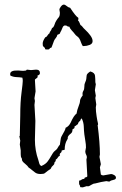

<svg xmlns="http://www.w3.org/2000/svg" viewBox="-20 -840 522 819"><path d="M411.1 -63.5 386.7 -57.6Q378.9 -57.6 371.6 -52.7Q364.3 -47.9 360.4 -46.4Q356.4 -44.9 354 -45.4Q351.6 -45.9 349.6 -45.9L334 -41H328.1L325.2 -42Q321.3 -40 321.8 -43Q322.3 -45.9 320.8 -48.8Q319.3 -51.8 318.4 -52.7Q317.4 -53.7 317.4 -58.6V-69.3Q324.2 -70.3 328.1 -73.7Q332 -77.1 339.8 -77.1Q339.8 -83 345.2 -83.5Q350.6 -84 352.5 -87.9L348.6 -159.2L350.6 -168.9Q350.6 -174.8 347.2 -180.7Q343.8 -186.5 343.8 -194.3L346.7 -210.9Q346.7 -224.6 344.2 -237.8Q341.8 -251 339.8 -266.6Q337.9 -282.2 337.4 -299.8Q336.9 -317.4 329.1 -334H327.1Q325.2 -334 324.2 -330.1Q323.2 -326.2 321.3 -324.2Q313.5 -319.3 312.5 -310.5Q308.6 -308.6 305.7 -305.7Q302.7 -302.7 297.9 -300.8V-298.8Q298.8 -293.9 295.4 -292Q292 -290 289.1 -288.1V-286.1Q289.1 -275.4 281.7 -270Q274.4 -264.6 271.5 -259.8Q268.6 -254.9 269 -252.4Q269.5 -250 268.6 -247.6Q267.6 -245.1 266.6 -244.1Q255.9 -227.5 255.9 -201.2L243.2 -198.2Q243.2 -190.4 238.3 -187.5Q233.4 -184.6 235.4 -175.8Q229.5 -173.8 226.6 -168Q223.6 -162.1 217.8 -159.2V-156.2Q217.8 -151.4 214.8 -149.9Q211.9 -148.4 211.9 -143.6Q211.9 -138.7 206.1 -133.8Q200.2 -128.9 198.7 -125Q197.3 -121.1 195.3 -119.1L183.6 -111.3Q175.8 -105.5 171.4 -101.6Q167 -97.7 152.8 -97.7Q138.7 -97.7 129.9 -104Q121.1 -110.4 115.7 -115.2Q110.4 -120.1 102.5 -125Q97.7 -132.8 87.9 -140.6Q78.1 -148.4 75.7 -152.8Q73.2 -157.2 73.7 -160.2Q74.2 -163.1 71.3 -167Q68.4 -170.9 68.4 -182.6V-198.2Q64.5 -221.7 64.5 -223.6L66.4 -240.2L62.5 -258.8L64.5 -260.7L66.4 -347.7Q66.4 -404.3 71.8 -444.8Q77.1 -485.4 77.1 -494.6Q77.1 -503.9 75.2 -508.8Q62.5 -510.7 49.3 -511.2Q36.1 -511.7 24.4 -517.6Q23.4 -519.5 23.4 -524.4Q23.4 -541 59.6 -539.1Q68.4 -538.1 73.2 -538.1H82Q85.9 -538.1 90.8 -539.1L94.7 -543L112.3 -541L133.8 -543Q150.4 -543 150.4 -528.3Q150.4 -520.5 139.6 -517.6Q140.6 -516.6 140.6 -512.7Q140.6 -508.8 134.8 -505.4Q128.9 -502 128.9 -499L131.8 -450.2L127 -420.9L128.9 -409.2L127 -392.6L130.9 -324.2L128.9 -244.1Q128.9 -198.2 143.6 -157.2Q145.5 -150.4 147.5 -143.1Q149.4 -135.7 156.2 -131.8Q174.8 -139.6 183.6 -151.9Q192.4 -164.1 196.8 -172.4Q201.2 -180.7 205.6 -187Q210 -193.4 213.4 -195.8Q216.8 -198.2 220.7 -202.1Q224.6 -206.1 227.5 -211.9Q230.5 -217.8 235.4 -222.7Q237.3 -232.4 238.3 -242.7Q239.3 -252.9 242.2 -257.8Q259.8 -287.1 259.8 -294.9Q273.4 -300.8 281.2 -316.4Q294.9 -347.7 306.6 -355.5Q308.6 -370.1 314.9 -385.7Q321.3 -401.4 321.3 -409.7Q321.3 -418 333 -433.6Q332 -434.6 332 -440.9Q332 -447.3 335.9 -453.1Q339.8 -459 339.8 -470.2Q339.8 -481.4 342.3 -485.8Q344.7 -490.2 346.7 -497.1Q348.6 -503.9 348.6 -508.8Q348.6 -513.7 349.6 -517.6Q349.6 -525.4 365.2 -535.2Q383.8 -530.3 385.3 -517.1Q386.7 -503.9 386.7 -489.3L388.7 -480.5L384.8 -455.1L388.7 -431.6L386.7 -421.9L390.6 -394.5L388.7 -381.8Q388.7 -365.2 392.1 -343.8Q395.5 -322.3 397 -317.9Q398.4 -313.5 398.4 -310.5Q398.4 -307.6 396.5 -306.6Q406.2 -230.5 406.2 -181.6L404.3 -170.9L410.2 -139.6L406.2 -126L410.2 -95.7Q414.1 -91.8 420.9 -91.8L454.1 -97.7Q459 -97.7 466.8 -93.3Q474.6 -88.9 474.6 -82Q474.6 -75.2 465.8 -73.2Q457 -71.3 453.6 -69.8Q450.2 -68.4 448.7 -66.9Q447.3 -65.4 445.3 -65.4L433.6 -67.4ZM235.4 -786.1 233.4 -798.8Q233.4 -803.7 239.7 -812Q246.1 -820.3 252 -820.3Q257.8 -820.3 264.2 -814.5Q270.5 -808.6 279.3 -806.6Q303.7 -769.5 313.5 -764.6L314.5 -760.7Q314.5 -756.8 312.5 -752.9Q317.4 -750 323.2 -733.4Q328.1 -730.5 331.1 -726.6Q335 -720.7 345.2 -711.4Q355.5 -702.1 365.2 -689Q375 -675.8 375 -664.6Q375 -653.3 362.3 -648.4Q349.6 -643.6 338.9 -643.6H333Q328.1 -651.4 325.2 -660.2Q322.3 -668.9 318.4 -675.3Q314.5 -681.6 309.1 -685.1Q303.7 -688.5 298.8 -695.3Q293.9 -702.1 286.6 -709.5Q279.3 -716.8 275.4 -726.6H273.4Q269.5 -725.6 267.1 -728.5Q264.6 -731.4 257.3 -731.4Q250 -731.4 246.1 -720.7Q242.2 -710 237.3 -702.1Q236.3 -696.3 232.4 -694.8Q228.5 -693.4 224.6 -691.4Q223.6 -684.6 218.3 -678.2Q212.9 -671.9 210.4 -666Q208 -660.2 204.1 -648.9Q200.2 -637.7 198.2 -635.7H194.3Q190.4 -630.9 189.5 -629.9Q188.5 -628.9 180.2 -628.9Q171.9 -628.9 172.4 -631.3Q172.9 -633.8 169.9 -637.2Q167 -640.6 164.6 -642.1Q162.1 -643.6 162.1 -654.3Q162.1 -665 172.9 -680.7L178.7 -683.6Q181.6 -686.5 184.1 -690.9Q186.5 -695.3 191.4 -698.2Q191.4 -703.1 194.8 -706.5Q198.2 -710 202.1 -720.7L206.1 -722.7Q210.9 -728.5 212.9 -735.8Q214.8 -743.2 220.2 -752Q225.6 -760.7 230.5 -766.1Q235.4 -771.5 235.4 -786.1Z"/></svg>

Font: Mountains of Christmas
Style: Regular
Weight: 400
Designer: Crystal Kluge
Foundry: Font Diner, Inc DBA Tart Workshop
Version: Version 1.002